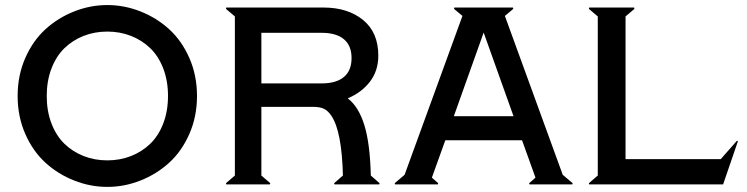

<svg xmlns="http://www.w3.org/2000/svg" viewBox="-20 -730 2956 760"><path d="M80.1 -199.7Q49.8 -268.6 49.8 -350.1Q49.8 -431.6 80.1 -500.5Q110.4 -569.3 160.2 -614.5Q210 -659.7 273.7 -684.8Q337.4 -710 404.8 -710Q472.2 -710 535.9 -684.8Q599.6 -659.7 649.4 -614.5Q699.2 -569.3 729.5 -500.5Q759.8 -431.6 759.8 -350.1Q759.8 -268.6 729.5 -199.7Q699.2 -130.9 649.4 -85.7Q599.6 -40.5 535.9 -15.4Q472.2 9.8 404.8 9.8Q337.4 9.8 273.7 -15.4Q210 -40.5 160.2 -85.7Q110.4 -130.9 80.1 -199.7ZM183.8 -459Q165 -410.2 165 -350.1Q165 -290 183.8 -241.2Q202.6 -192.4 235.1 -160.9Q267.6 -129.4 311 -112.3Q354.5 -95.2 404.8 -95.2Q455.1 -95.2 498.5 -112.3Q542 -129.4 574.7 -160.9Q607.4 -192.4 626.2 -241.2Q645 -290 645 -350.1Q645 -410.2 626.2 -459Q607.4 -507.8 574.7 -539.3Q542 -570.8 498.5 -587.9Q455.1 -605 404.8 -605Q354.5 -605 311 -587.9Q267.6 -570.8 235.1 -539.3Q202.6 -507.8 183.8 -459Z M1253.4 -600.1H1014.6V-399.9H1253.4Q1311 -399.9 1341.3 -425.3Q1371.6 -450.7 1371.6 -500Q1371.6 -549.3 1341.3 -574.7Q1311 -600.1 1253.4 -600.1ZM1217.8 -307.1H1014.6V-35.2L1049.8 -4.9L1048.3 0H875.5L874.5 -4.9L909.7 -35.2V-665L874.5 -694.8L875.5 -700.2H1259.8Q1356.9 -700.2 1417.2 -650.9Q1477.5 -601.6 1477.5 -509.8Q1477.5 -450.2 1444.6 -407Q1411.6 -363.8 1356.4 -340.8Q1399.4 -308.1 1422.1 -235.1Q1444.8 -162.1 1447.8 -35.2L1482.4 -4.9L1481.4 0H1303.7L1302.7 -4.9L1337.4 -35.2Q1333 -211.4 1291.5 -272Q1278.8 -291 1262.9 -299.1Q1247.1 -307.1 1217.8 -307.1Z M2246.6 -4.9 2245.6 0H2075.7L2074.7 -4.9L2099.6 -26.9L2046.4 -174.8H1742.7L1689.5 -26.9L1714.4 -4.9L1713.4 0H1543.5L1542.5 -4.9L1581.5 -38.1L1810.5 -667L1777.3 -694.8L1778.3 -700.2H2010.3L2011.7 -694.8L1978.5 -667L2207.5 -38.1ZM1894.5 -601.1 1776.4 -270H2012.7Z M2897 -172.9 2900.9 -170.9 2842.3 0H2312L2311 -4.9L2346.2 -35.2V-665L2311 -694.8L2312 -700.2H2490.2L2491.2 -694.8L2456.1 -665V-100.1H2833Z"/></svg>

Font: Tiffany Gothic CC
Style: Regular
Weight: 400
Designer: indestructible type*
Foundry: Cowboy Collective
Version: Version 1.000